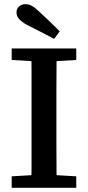

<svg xmlns="http://www.w3.org/2000/svg" viewBox="-20 -899 421 919"><path d="M36 0V-55L171 -63H210L345 -55V0ZM130 0Q131 -51 131 -102Q131 -153 131 -205Q131 -257 131 -309V-359Q131 -410 131 -461.5Q131 -513 131 -564.5Q131 -616 130 -667H251Q251 -616 250.5 -565Q250 -514 250 -462.5Q250 -411 250 -359V-309Q250 -258 250 -206Q250 -154 250.5 -103Q251 -52 251 0ZM36 -612V-667H345V-612L210 -604H171ZM266 -749 239 -713Q206 -730 174 -747Q142 -764 109 -780Q82 -795 70.5 -809Q59 -823 59 -839Q59 -857 71 -868Q83 -879 102 -879Q118 -879 132.5 -871Q147 -863 167 -844Q192 -821 217 -797Q242 -773 266 -749Z"/></svg>

Font: Source Serif 4 Medium
Style: Regular
Weight: 500
Designer: Frank Grießhammer
Foundry: Adobe Systems Incorporated
Version: Version 4.004;hotconv 1.0.116;makeotfexe 2.5.65601